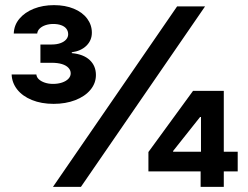

<svg xmlns="http://www.w3.org/2000/svg" viewBox="-20 -732 972 752"><path d="M673.7 -707H783.2L296.9 0H187.4ZM561.3 -136.6 736 -376H801.1V-273.8H763.7L658 -140.6V-137.6H911V-60.7H561.3ZM765.8 -83.2 767.2 -117.5V-376H856.5V0H765.8ZM25.6 -440.4H122.4Q123.5 -429.2 132.4 -421.2Q141.2 -413.1 155.6 -408.3Q170.1 -403.4 187.7 -403.4Q207.4 -403.4 223.3 -408.8Q239.1 -414.2 248 -423.6Q256.9 -433 256.9 -444.7Q256.9 -456.9 248.1 -466.3Q239.4 -475.8 222.7 -481Q206 -486.1 182.4 -486.1H138.3V-557.7H182.4Q201.9 -557.7 216.4 -562.9Q230.9 -568 238.9 -577.2Q247 -586.4 247 -597.7Q247 -610 240.1 -619.2Q233.3 -628.3 219.9 -633.2Q206.6 -638.1 188.8 -638.1Q172.2 -638.1 158.4 -633.5Q144.5 -628.9 135.6 -620.3Q126.8 -611.8 125.7 -600.6H33.9Q34.9 -633.4 55.9 -658.5Q76.9 -683.6 112.3 -697.8Q147.8 -711.9 191.6 -711.9Q235.2 -711.9 269.1 -697.9Q303 -683.9 321.4 -659.1Q339.8 -634.4 339.8 -604.1Q339.8 -574 318.5 -553Q297.1 -532.1 261.2 -527.3V-523.9Q307.1 -519.7 331.4 -496.8Q355.7 -474 355.7 -438.3Q355.7 -406 334.2 -380.2Q312.8 -354.5 274.9 -339.8Q237.1 -325.2 189.9 -325.2Q142.1 -325.2 105 -340.3Q67.8 -355.5 47.2 -381.8Q26.7 -408.2 25.6 -440.4Z"/></svg>

Font: Pretendard GOV Variable
Style: Regular
Weight: 400
Designer: Base glyphs from Inter by Rasmus Andersson; Hangul glyphs from Noto Sans CJK(Source Han Sans) by Jang Soo-young and Kang
Foundry: Kil Hyung-jin
Version: Version 1.307;Glyphs 3.2 (3192)